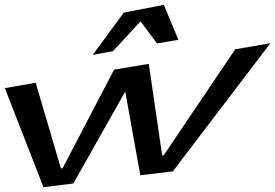

<svg xmlns="http://www.w3.org/2000/svg" viewBox="-110 -750 1134 791"><path d="M1004 -572 859 -547 565 -111 558 -110 503 -487 360 -463 148 -57 141 -56 37 -409 -90 -387 69 21 192 6 406 -373 468 -28 602 -44ZM272 -524 355 -539 469 -662 537 -571 625 -586 565 -730 400 -698Z"/></svg>

Font: Gamestation Warped
Style: Italic
Weight: 400
Designer: Jonas Hecksher
Foundry: Jonas Hecksher, Playtypeª, e-types AS
Version: Version 1.003